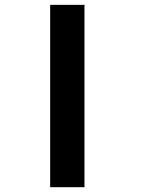

<svg xmlns="http://www.w3.org/2000/svg" viewBox="-20 -780 642 800"><path d="M189 0H332V-759.8H189Z"/></svg>

Font: Hack
Style: Bold
Weight: 700
Monospace: yes
Designer: Christopher Simpkins
Foundry: Christopher Simpkins
Version: Version 2.010